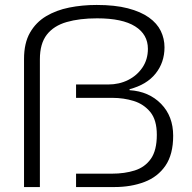

<svg xmlns="http://www.w3.org/2000/svg" viewBox="-20 -755 773 775"><path d="M77 0V-517Q77 -581 101 -623Q125 -665 166 -689.5Q207 -714 259.5 -724.5Q312 -735 370 -735Q444 -735 496 -721.5Q548 -708 581 -684.5Q614 -661 629 -630Q644 -599 644 -564Q644 -503 608 -458Q572 -413 503 -395V-391Q581 -386 630 -336Q679 -286 679 -207Q679 -132 648 -86.5Q617 -41 563 -20.5Q509 0 442 0H287V-54H432Q483 -54 524 -67Q565 -80 589 -114Q613 -148 613 -211Q613 -271 586.5 -303Q560 -335 519.5 -347.5Q479 -360 434 -360H287V-414H417Q461 -414 497 -432Q533 -450 555 -482.5Q577 -515 577 -558Q577 -616 525.5 -648.5Q474 -681 372 -681Q301 -681 249 -666Q197 -651 169 -615Q141 -579 141 -516V0Z"/></svg>

Font: Archivo Expanded ExtraLight
Style: Regular
Weight: 250
Width: 7
Designer: Hector Gatti
Foundry: Omnibus-Type
Version: Version 2.001